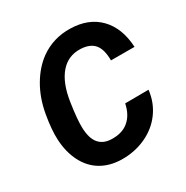

<svg xmlns="http://www.w3.org/2000/svg" viewBox="-167 -859 974 1008"><g transform="rotate(-30 320.0 -355.5)"><path d="M589.8 -237.3Q581.5 -163.6 539.6 -106.7Q497.6 -49.8 430.2 -19.3Q362.8 11.2 284.7 9.8Q214.4 8.3 162.1 -22.7Q109.9 -53.7 79.8 -112.5Q49.8 -171.4 45.9 -248Q42.5 -308.1 58.3 -397.5Q74.2 -486.8 115 -556.2Q155.8 -625.5 211.9 -666Q291 -722.7 392.6 -720.7Q502.9 -718.8 567.6 -652.6Q632.3 -586.4 638.7 -468.8L496.1 -469.2Q496.1 -536.6 469.2 -567.9Q442.4 -599.1 385.7 -601.1Q312.5 -603.5 265.4 -548.8Q218.3 -494.1 202.1 -389.2Q186.5 -287.1 188.5 -236.3Q190.9 -171.9 217.3 -141.4Q243.7 -110.8 291 -109.4Q356.4 -106.9 395.8 -140.4Q435.1 -173.8 447.8 -236.3Z"/></g></svg>

Font: RobotoInd
Style: Bold Italic
Weight: 700
Italic angle: -12°
Designer: Google
Version: Version 2.001150; 2014